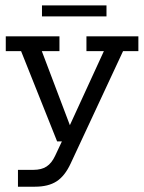

<svg xmlns="http://www.w3.org/2000/svg" viewBox="-20 -534 544 725"><path d="M112 171H47.8V107.4H105.8Q136.4 107.4 155.8 94.8Q175.2 82.3 188.4 53.8L223.3 -20.4L243.2 0H195.7L59.6 -341H1.8V-396.7H204.5V-341H137.9L249 -47.7L236.9 -46.2L372.3 -341H306.4V-396.7H502.5V-341H444.7L246.9 83.2Q224.8 130.9 193.5 150.9Q162.3 171 112 171ZM138.5 -472.2V-513.6H382.1V-472.2Z"/></svg>

Font: Rokkitt SemiBold
Style: Regular
Weight: 600
Designer: Vernon Adams
Foundry: Vernon Adams
Version: Version 3.103